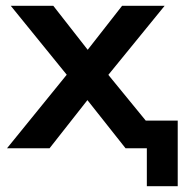

<svg xmlns="http://www.w3.org/2000/svg" viewBox="-20 -509 630 659"><path d="M484 130V0H444V-95H590V130ZM4 0 233 -282V-223L17 -489H163L303 -310H259L399 -489H545L329 -224V-280L558 0H411L259 -192H301L150 0Z"/></svg>

Font: Nunito Sans 12pt ExtraLight
Style: Regular
Weight: 200
Designer: Vernon Adams
Foundry: Vernon Adams
Version: Version 3.101;gftools[0.9.27]